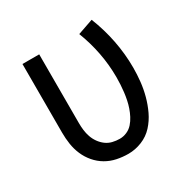

<svg xmlns="http://www.w3.org/2000/svg" viewBox="-130 -651 759 775"><g transform="rotate(-30 250.0 -263.5)"><path d="M254 8Q227 8 200.5 2.5Q174 -3 151 -16.5Q128 -30 110.5 -50.5Q93 -71 82.5 -95.5Q72 -120 68 -146.5Q64 -173 64 -200V-520H142V-200Q142 -183 144 -166.5Q146 -150 151.5 -134Q157 -118 167 -104Q177 -90 190.5 -80Q204 -70 220.5 -66Q237 -62 254 -62Q271 -62 287 -69Q303 -76 314.5 -89Q326 -102 334 -117.5Q342 -133 347.5 -149Q353 -165 356.5 -182Q360 -199 362 -216Q364 -233 365 -250Q366 -267 366 -284Q366 -342 355 -399Q344 -456 323 -510L395 -535Q419 -475 431.5 -411.5Q444 -348 444 -284Q444 -252 440.5 -219.5Q437 -187 428.5 -155.5Q420 -124 406 -94.5Q392 -65 370 -41Q348 -17 317 -4.5Q286 8 254 8Z"/></g></svg>

Font: Iosevka Fixed
Style: Regular
Weight: 400
Monospace: yes
Designer: Belleve Invis
Foundry: Belleve Invis
Version: Version 33.2.4